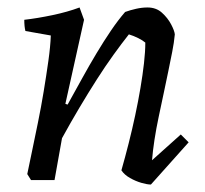

<svg xmlns="http://www.w3.org/2000/svg" viewBox="-20 -482 550 514"><path d="M384 12Q374 12 358.5 7.5Q343 3 328 -5.5Q313 -14 305 -26Q315 -61 324.5 -98.5Q334 -136 342 -173.5Q350 -211 356 -246.5Q362 -282 365.5 -313Q369 -344 369 -368Q362 -374 350 -380Q338 -386 325 -390Q306 -366 284 -335.5Q262 -305 239 -269Q216 -233 192.5 -193.5Q169 -154 146 -112L126 0H63L53 -16Q58 -40 65.5 -76Q73 -112 81.5 -153.5Q90 -195 97 -237.5Q104 -280 109.5 -319Q115 -358 116 -387L48 -399Q45 -411 45 -429Q80 -433 120.5 -441.5Q161 -450 193 -462L205 -429L155 -204L161 -202Q181 -238 200 -272.5Q219 -307 238.5 -339.5Q258 -372 277 -400Q296 -428 315 -450Q329 -455 344.5 -458.5Q360 -462 375 -462Q398 -462 413.5 -448Q429 -434 438 -417Q447 -400 448 -390Q446 -368 441 -343Q436 -318 430.5 -291Q425 -264 419 -236Q412 -203 405 -170Q398 -137 393.5 -107.5Q389 -78 387 -53L464 -122L485 -101Z"/></svg>

Font: Labrada
Style: Italic
Weight: 400
Italic angle: -7°
Designer: Mercedes Jáuregui
Foundry: Omnibus-Type Team
Version: Version 1.000